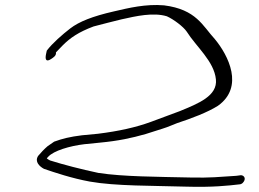

<svg xmlns="http://www.w3.org/2000/svg" viewBox="-20 -644 1017 755"><path d="M161 -431C157 -412 160 -398 181 -412C190 -418 202 -425 200 -438C208 -447 218 -456 227 -466C256 -495 289 -518 348 -540C385 -550 422 -559 458 -568C516 -581 583 -596 636 -580C663 -568 701 -539 714 -520C751 -461 822 -403 829 -332C836 -267 760 -237 687 -207C650 -194 611 -178 574 -165C514 -143 446 -128 365 -118L302 -112C254 -106 226 -99 193 -87C184 -81 175 -75 167 -69C154 -58 140 -43 130 -31C115 -8 136 11 153 20C194 34 262 57 333 70C434 88 581 86 714 90C816 93 878 86 921 81C931 81 940 72 942 62C944 52 936 45 927 45C914 47 907 48 884 49C851 51 806 56 728 54C599 51 465 51 367 36C297 21 231 4 177 -13C172 -16 167 -18 164 -21C166 -24 168 -26 170 -28C191 -51 253 -70 312 -77L372 -83C446 -90 497 -101 553 -117L619 -138C642 -145 658 -153 677 -160C732 -178 796 -202 837 -228C941 -302 878 -426 825 -490C777 -542 752 -607 625 -623C553 -629 487 -613 427 -599C344 -580 291 -559 256 -532C225 -508 187 -475 164 -445Z"/></svg>

Font: Stray Cat
Style: UltExtObl
Weight: 400
Version: Version 1.0